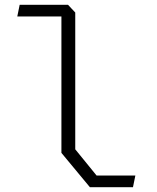

<svg xmlns="http://www.w3.org/2000/svg" viewBox="-20 -785 660 805"><path d="M237.5 -144V-734L256.5 -716H52.5L62.5 -765H265L295.5 -732.5V-159L385 -49H547.5L537.5 0H357Z"/></svg>

Font: Monaspace Krypton Var ExLight
Style: Regular
Weight: 200
Designer: Riley Cran and the Lettermatic Team
Version: Version 1.200 (Monaspace Krypton Var)